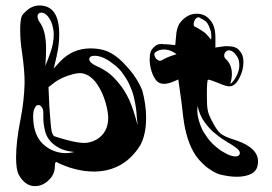

<svg xmlns="http://www.w3.org/2000/svg" viewBox="-20 -708 967 682"><path d="M382.8 -480.5C397.5 -469.7 410.2 -457 419.9 -441.4C430.7 -425.8 438.5 -412.1 443.4 -398.4C449.2 -386.7 454.1 -371.1 458 -351.6C461.9 -334 464.8 -314.5 465.8 -293.9L468.8 -262.7C460 -297.9 450.2 -328.1 439.5 -352.5C427.7 -377 415 -397.5 402.3 -412.1C389.6 -427.7 377 -440.4 365.2 -449.2C352.5 -458 338.9 -466.8 322.3 -473.6C305.7 -481.4 296.9 -489.3 296.9 -498C297.9 -505.9 303.7 -509.8 315.4 -509.8H317.4C335.9 -509.8 358.4 -500 382.8 -480.5ZM120.1 -688.5C102.5 -688.5 86.9 -681.6 73.2 -668.9C63.5 -660.2 57.6 -653.3 56.6 -648.4C54.7 -643.6 52.7 -631.8 51.8 -613.3V-597.7C51.8 -576.2 53.7 -549.8 58.6 -519.5C64.5 -478.5 67.4 -443.4 67.4 -414.1C66.4 -371.1 61.5 -327.1 52.7 -283.2C42 -229.5 37.1 -184.6 37.1 -148.4C37.1 -120.1 40 -99.6 46.9 -86.9C61.5 -60.5 81.1 -46.9 103.5 -46.9C122.1 -46.9 138.7 -53.7 153.3 -68.4C168 -82 174.8 -98.6 174.8 -117.2C174.8 -122.1 175.8 -125 175.8 -128.9C177.7 -130.9 178.7 -132.8 179.7 -132.8C223.6 -110.4 269.5 -98.6 315.4 -98.6C385.7 -99.6 440.4 -130.9 478.5 -192.4C492.2 -217.8 499 -250 499 -290C499 -322.3 494.1 -354.5 485.4 -386.7C472.7 -418 453.1 -448.2 425.8 -476.6C399.4 -505.9 373 -523.4 347.7 -530.3C332 -534.2 317.4 -536.1 302.7 -536.1C258.8 -536.1 222.7 -520.5 193.4 -489.3L170.9 -464.8L181.6 -509.8V-511.7C187.5 -536.1 190.4 -560.5 190.4 -585.9C190.4 -654.3 167 -688.5 120.1 -688.5ZM121.1 -628.9C116.2 -635.7 113.3 -642.6 113.3 -649.4C113.3 -658.2 118.2 -663.1 127 -663.1C140.6 -663.1 152.3 -651.4 163.1 -627.9C168 -613.3 170.9 -599.6 170.9 -585C170.9 -565.4 167 -543.9 159.2 -521.5C152.3 -502.9 146.5 -486.3 140.6 -473.6C140.6 -474.6 140.6 -475.6 140.6 -476.6C141.6 -478.5 141.6 -480.5 141.6 -481.4C142.6 -498 143.6 -514.6 143.6 -531.2V-536.1C143.6 -578.1 135.7 -609.4 121.1 -628.9ZM263.7 -448.2C283.2 -448.2 301.8 -437.5 318.4 -418C335 -396.5 348.6 -369.1 357.4 -335C362.3 -314.5 364.3 -299.8 364.3 -289.1C364.3 -254.9 350.6 -228.5 322.3 -211.9C307.6 -204.1 293 -200.2 279.3 -200.2C263.7 -200.2 242.2 -204.1 212.9 -211.9C190.4 -217.8 176.8 -222.7 171.9 -224.6C168 -228.5 165 -234.4 163.1 -243.2C160.2 -260.7 158.2 -290 155.3 -330.1L152.3 -398.4L170.9 -413.1C182.6 -421.9 198.2 -430.7 216.8 -437.5C236.3 -444.3 252 -448.2 263.7 -448.2ZM99.6 -266.6C98.6 -273.4 97.7 -283.2 97.7 -293.9C97.7 -307.6 99.6 -318.4 103.5 -324.2C106.4 -332 111.3 -335 116.2 -335C121.1 -335 125 -332 128.9 -327.1C131.8 -322.3 133.8 -315.4 133.8 -307.6V-304.7C133.8 -292 133.8 -281.2 134.8 -271.5C135.7 -262.7 137.7 -252 140.6 -240.2C144.5 -227.5 149.4 -217.8 156.2 -210C162.1 -202.1 170.9 -194.3 181.6 -187.5C193.4 -179.7 208 -173.8 224.6 -170.9C233.4 -169.9 239.3 -168.9 244.1 -168C230.5 -165 220.7 -164.1 214.8 -164.1C186.5 -164.1 162.1 -172.9 140.6 -189.5C118.2 -207 104.5 -232.4 99.6 -266.6Z M681.6 -332C686.5 -310.5 694.3 -291 707 -273.4C719.7 -256.8 732.4 -242.2 746.1 -232.4C759.8 -220.7 773.4 -211.9 786.1 -204.1C799.8 -196.3 810.5 -189.5 819.3 -182.6C828.1 -175.8 832 -169.9 832 -165C832 -162.1 831.1 -160.2 830.1 -158.2C827.1 -154.3 823.2 -152.3 816.4 -152.3C806.6 -152.3 793.9 -156.2 780.3 -164.1C764.6 -171.9 751 -182.6 736.3 -196.3C721.7 -210 710 -227.5 698.2 -248C688.5 -269.5 681.6 -292 680.7 -314.5ZM781.2 -499C778.3 -502 776.4 -505.9 776.4 -510.7C776.4 -515.6 778.3 -520.5 781.2 -523.4C784.2 -527.3 789.1 -529.3 793.9 -529.3C803.7 -528.3 812.5 -522.5 820.3 -509.8C827.1 -502 830.1 -490.2 830.1 -475.6C830.1 -462.9 826.2 -449.2 819.3 -436.5C812.5 -423.8 805.7 -415 797.9 -409.2C801.8 -422.9 803.7 -434.6 803.7 -445.3C803.7 -467.8 795.9 -486.3 781.2 -499ZM562.5 -532.2C573.2 -532.2 585 -529.3 596.7 -522.5C601.6 -519.5 604.5 -516.6 607.4 -515.6C597.7 -512.7 588.9 -509.8 581.1 -506.8C573.2 -503.9 566.4 -500 561.5 -498C556.6 -494.1 552.7 -493.2 549.8 -492.2H547.9C543 -492.2 539.1 -495.1 534.2 -500C530.3 -504.9 528.3 -510.7 528.3 -515.6C528.3 -518.6 529.3 -521.5 532.2 -522.5C541 -529.3 551.8 -532.2 562.5 -532.2ZM671.9 -613.3C668.9 -614.3 668 -618.2 668 -623C668 -627.9 669.9 -633.8 672.9 -638.7C676.8 -643.6 680.7 -646.5 684.6 -646.5H687.5C688.5 -645.5 690.4 -644.5 692.4 -642.6C695.3 -642.6 699.2 -639.6 704.1 -636.7C709 -633.8 713.9 -629.9 716.8 -625C719.7 -620.1 723.6 -614.3 725.6 -605.5C729.5 -597.7 730.5 -588.9 730.5 -580.1V-575.2C730.5 -572.3 730.5 -569.3 729.5 -567.4C721.7 -577.1 714.8 -585 710 -589.8C704.1 -594.7 695.3 -600.6 683.6 -607.4ZM745.1 -574.2C745.1 -602.5 739.3 -623 725.6 -637.7C713.9 -652.3 697.3 -659.2 678.7 -659.2C666 -659.2 654.3 -656.2 643.6 -649.4C631.8 -641.6 623 -632.8 616.2 -622.1C610.4 -611.3 606.4 -597.7 605.5 -580.1L602.5 -547.9L571.3 -550.8C568.4 -550.8 565.4 -550.8 561.5 -550.8C558.6 -551.8 555.7 -551.8 554.7 -551.8C547.9 -551.8 542 -550.8 538.1 -548.8C535.2 -547.9 530.3 -543.9 525.4 -539.1C519.5 -533.2 515.6 -527.3 514.6 -521.5C512.7 -516.6 511.7 -507.8 511.7 -497.1C511.7 -482.4 513.7 -468.8 518.6 -454.1C523.4 -439.5 529.3 -428.7 537.1 -419.9C543.9 -413.1 552.7 -410.2 563.5 -410.2C572.3 -410.2 583 -413.1 595.7 -418L613.3 -425.8L619.1 -384.8C622.1 -367.2 626 -335.9 630.9 -292C637.7 -235.4 652.3 -190.4 674.8 -156.2C684.6 -141.6 697.3 -128.9 712.9 -115.2C728.5 -103.5 744.1 -93.8 758.8 -88.9C782.2 -83 802.7 -80.1 821.3 -80.1C842.8 -80.1 860.4 -84 875 -91.8C889.6 -100.6 896.5 -114.3 896.5 -134.8C896.5 -167 870.1 -192.4 817.4 -210C791 -217.8 773.4 -225.6 762.7 -234.4C752.9 -243.2 743.2 -257.8 732.4 -279.3C723.6 -295.9 718.8 -308.6 717.8 -317.4C715.8 -326.2 714.8 -343.8 714.8 -368.2C714.8 -403.3 715.8 -421.9 718.8 -424.8H720.7C724.6 -424.8 736.3 -420.9 755.9 -413.1C773.4 -405.3 786.1 -401.4 793.9 -401.4H794.9C807.6 -401.4 819.3 -410.2 829.1 -428.7C839.8 -448.2 844.7 -467.8 844.7 -488.3C844.7 -503.9 840.8 -517.6 831.1 -527.3C823.2 -539.1 808.6 -543.9 788.1 -543.9C781.2 -543.9 775.4 -543.9 771.5 -543L745.1 -539.1Z"/></svg>

Font: Puffy Slushy
Style: Regular
Weight: 400
Designer: Intuisi Creative
Foundry: Intuisi Creative
Version: Version 001.000